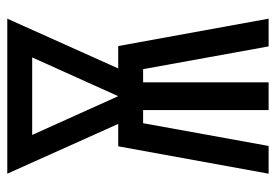

<svg xmlns="http://www.w3.org/2000/svg" viewBox="-138 -638 775 540"><g transform="rotate(-90 250.0 -367.5)"><path d="M32 0 109 -423H172L32 -735H468L328 -423H391L468 0H390L326 -353H289V0H211V-353H174L110 0ZM250 -423 359 -665H141Z"/></g></svg>

Font: Iosevka Curly
Style: Regular
Weight: 400
Monospace: yes
Designer: Belleve Invis
Foundry: Belleve Invis
Version: Version 22.1.2; ttfautohint (v1.8.4)